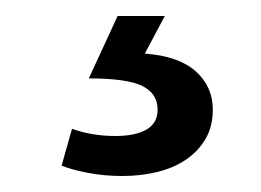

<svg xmlns="http://www.w3.org/2000/svg" viewBox="-20 -20 326 240"><path d="M127 0H186L161 47Q203 50 224.5 69Q246 88 246 117Q246 138 237 153.5Q228 169 212.5 179.5Q197 190 176.5 195Q156 200 133 200Q110 200 89.5 196Q69 192 57 187L70 141Q95 150 124 150Q149 150 163 142Q177 134 177 117Q177 97 158 87.5Q139 78 91 78Z"/></svg>

Font: Ek Mukta Medium
Style: Regular
Weight: 500
Designer: Girish Dalvi and Yashodeep Gholap
Foundry: Ek Type
Version: Version 2.538;PS 1.002;hotconv 16.6.51;makeotf.lib2.5.65220;